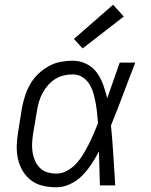

<svg xmlns="http://www.w3.org/2000/svg" viewBox="-20 -785 640 813"><path d="M219 8Q189 8 161 1.5Q133 -5 111.5 -21.5Q90 -38 76 -61.5Q62 -85 56 -112.5Q50 -140 51 -169.5Q52 -199 57 -228L73 -328Q78 -354 86 -379Q94 -404 107.5 -428Q121 -452 141.5 -471.5Q162 -491 186 -504.5Q210 -518 236 -523Q262 -528 288 -528Q319 -528 346 -514.5Q373 -501 390 -477.5Q407 -454 417 -426Q427 -398 434 -369Q447 -407 460.5 -444.5Q474 -482 487 -520H553Q527 -454 502 -387Q477 -320 450 -254Q456 -191 460 -127Q464 -63 468 0H403Q402 -36 401 -72Q400 -108 399 -144Q385 -117 367.5 -90.5Q350 -64 328 -41.5Q306 -19 277 -5.5Q248 8 219 8ZM219 -50Q242 -50 264 -62Q286 -74 303 -92.5Q320 -111 332.5 -132Q345 -153 356 -174.5Q367 -196 376.5 -218.5Q386 -241 395 -263Q393 -285 391 -306.5Q389 -328 385 -349.5Q381 -371 375 -391.5Q369 -412 358 -429.5Q347 -447 329 -458.5Q311 -470 288 -470Q269 -470 250 -465.5Q231 -461 214 -450.5Q197 -440 183.5 -424.5Q170 -409 160.5 -391.5Q151 -374 145.5 -355.5Q140 -337 137 -318L120 -218Q117 -199 116 -179Q115 -159 118 -140Q121 -121 128.5 -104Q136 -87 149 -74Q162 -61 180.5 -55.5Q199 -50 219 -50ZM330 -580 293 -620 459 -765 504 -715Z"/></svg>

Font: Iosevka SS04 Light Extended
Style: Italic
Weight: 300
Width: 7
Italic angle: -9°
Monospace: yes
Designer: Belleve Invis
Foundry: Belleve Invis
Version: Version 19.0.0; ttfautohint (v1.8.4)